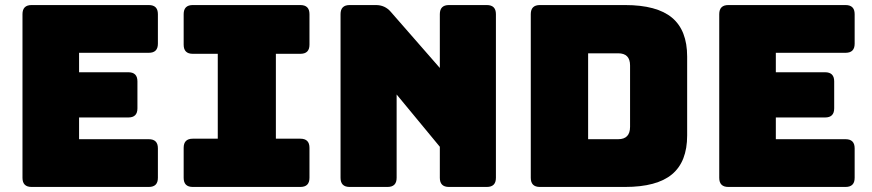

<svg xmlns="http://www.w3.org/2000/svg" viewBox="-20 -740 3452 760"><path d="M569 0H105Q69 0 69 -36V-684Q69 -720 105 -720H569Q605 -720 605 -684V-567Q605 -531 569 -531H293V-454H488Q524 -454 524 -418V-311Q524 -275 488 -275H293V-189H569Q605 -189 605 -153V-36Q605 0 569 0Z M743 0Q707 0 707 -36V-155Q707 -191 743 -191H842V-527H743Q707 -527 707 -563V-684Q707 -720 743 -720H1169Q1205 -720 1205 -684V-563Q1205 -527 1169 -527H1072V-191H1169Q1205 -191 1205 -155V-36Q1205 0 1169 0Z M1514 0H1364Q1328 0 1328 -36V-684Q1328 -720 1364 -720H1468Q1504 -720 1527 -693L1721 -471V-684Q1721 -720 1757 -720H1907Q1943 -720 1943 -684V-36Q1943 0 1907 0H1757Q1721 0 1721 -36V-159L1550 -366V-36Q1550 0 1514 0Z M2454 0H2117Q2081 0 2081 -36V-684Q2081 -720 2117 -720H2454Q2580 -720 2640 -670Q2700 -620 2700 -516V-204Q2700 -100 2640 -50Q2580 0 2454 0ZM2308 -529V-189H2427Q2474 -189 2474 -238V-481Q2474 -529 2427 -529Z M3327 0H2863Q2827 0 2827 -36V-684Q2827 -720 2863 -720H3327Q3363 -720 3363 -684V-567Q3363 -531 3327 -531H3051V-454H3246Q3282 -454 3282 -418V-311Q3282 -275 3246 -275H3051V-189H3327Q3363 -189 3363 -153V-36Q3363 0 3327 0Z"/></svg>

Font: Bungee Spice
Style: Regular
Weight: 400
Designer: David Jonathan Ross
Foundry: David Jonathan Ross
Version: Version 2.000